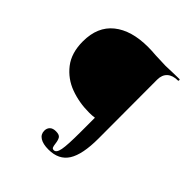

<svg xmlns="http://www.w3.org/2000/svg" viewBox="-222 -768 1102 1102"><g transform="rotate(45 328.5 -217.5)"><path d="M260 133Q260 113 272.5 100.5Q285 88 310 88Q338 88 346.5 101.5Q355 115 358 141Q360 158 363.5 166Q367 174 378 174Q398 174 405.5 135.5Q413 97 413 -8V-125Q394 -122 368 -122Q288 -122 217 -148Q146 -174 100 -233Q54 -292 54 -386Q54 -505 130.5 -566.5Q207 -628 342 -628Q372 -628 406 -625Q481 -622 490 -622Q510 -622 548 -624L600 -625Q603 -625 603 -619Q603 -613 600 -613Q557 -613 534 -592Q511 -571 511 -532L512 -55Q512 74 474.5 133.5Q437 193 353 193Q309 193 284.5 177.5Q260 162 260 133Z"/></g></svg>

Font: Cormorant Infant
Style: Bold
Weight: 700
Designer: Christian Thalmann (Catharsis Fonts)
Foundry: Catharsis Fonts
Version: Version 4.000